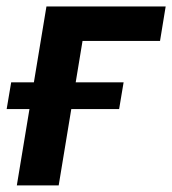

<svg xmlns="http://www.w3.org/2000/svg" viewBox="-30 -562 522 582"><path d="M472.2 -542.5 455.1 -438H220.2L147.9 0H21L110.8 -542.5ZM-9.8 -231.4 3.9 -312.5H344.7L331.1 -231.4Z"/></svg>

Font: Inter 16pt SemiBold
Style: Italic
Weight: 600
Italic angle: -9.3988°
Version: Version 4.001;git-66647c0bb